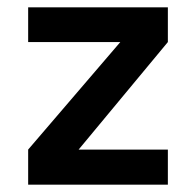

<svg xmlns="http://www.w3.org/2000/svg" viewBox="-20 -505 535 525"><path d="M57 0V-96L309 -390H57V-485H439V-390L195 -96H439V0Z"/></svg>

Font: Karla ExtraLight
Style: Bold
Weight: 700
Version: Version 2.001